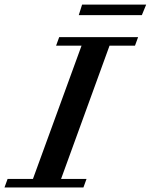

<svg xmlns="http://www.w3.org/2000/svg" viewBox="-76 -827 665 847"><path d="M271.5 -760.3 286.1 -806.6H568.8L549.8 -760.3ZM-56.2 0 -42.5 -37.6H69.3L283.7 -625.5H171.4L185.1 -663.1H533.2L519.5 -625.5H407.2L193.4 -37.6H305.7L292 0Z"/></svg>

Font: Elstob 8pt SemiBold
Style: Italic
Weight: 600
Italic angle: -20°
Designer: Peter S. Baker
Version: Version 1.015